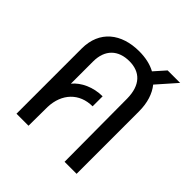

<svg xmlns="http://www.w3.org/2000/svg" viewBox="-173 -756 881 881"><g transform="rotate(45 267.5 -315.5)"><path d="M67 -423V0H145L146 -123C149 -212 205 -271 290 -271V-336C231 -336 176 -311 146 -274V-418C146 -496 192 -537 263 -537C333 -537 376 -495 377 -408L379 0H457V-405C457 -461 442 -506 416 -538L498 -631H417L369 -577C340 -593 304 -601 263 -601C148 -601 67 -539 67 -423Z"/></g></svg>

Font: Vanilla Cream Book
Style: Regular
Weight: 400
Designer: Jeremy Tribby, Jinavaṁso
Foundry: Tribby Type
Version: Version 1.422;Glyphs 3.1.2 (3151)